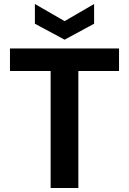

<svg xmlns="http://www.w3.org/2000/svg" viewBox="-20 -943 646 963"><path d="M234 0V-587H30V-700H577V-587H373V0ZM304 -744 155 -824V-923L304 -837L452 -923V-824Z"/></svg>

Font: DM Sans 9pt ExtraBold
Style: Regular
Weight: 800
Version: Version 4.004;gftools[0.9.30]